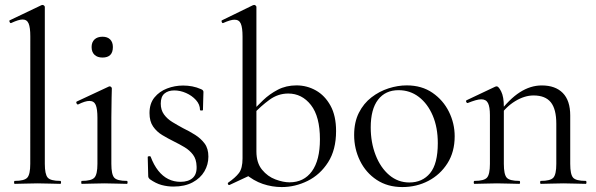

<svg xmlns="http://www.w3.org/2000/svg" viewBox="-20 -745 2415 778"><path d="M39.8 0Q37 0 37 -6Q37 -12 39.8 -12Q78.8 -12 90.7 -25.3Q102.6 -38.6 102.6 -81L102.8 -597.8Q102.8 -633.4 96 -649.7Q89.2 -666 71.4 -666Q56 -666 25.4 -651.8Q21.6 -650 19 -656Q16.4 -662 20 -663L147.8 -724Q149.8 -725 152.6 -725Q155.2 -725 158.4 -722.5Q161.6 -720 161.6 -716.8V-81Q161.6 -39.4 173 -25.7Q184.4 -12 224.2 -12Q227.4 -12 227.4 -6Q227.4 0 224.2 0Q206.8 0 182.7 -1Q158.6 -2 132 -2Q106.2 -2 81.8 -1Q57.4 0 39.8 0Z M311.4 0Q309.2 0 309.2 -6Q309.2 -12 311.4 -12Q350.4 -12 362.6 -25.3Q374.8 -38.6 374.8 -81V-268Q374.8 -303.4 367.9 -319.7Q361 -336 342.4 -336Q333.8 -336 322.7 -332.6Q311.6 -329.2 296.6 -321.8Q292.6 -320.8 290.1 -326.4Q287.6 -332 291.4 -333.8L420.8 -394.2Q423.6 -395.2 424.6 -395.2Q427.2 -395.2 430.2 -392.6Q433.2 -390 433.2 -386.8Q433.2 -378.8 432.2 -348Q431.2 -317.2 431.2 -269.2V-81Q431.2 -38.6 442.7 -25.3Q454.2 -12 494 -12Q497 -12 497 -6Q497 0 494 0Q476.4 0 452.8 -1Q429.2 -2 402.6 -2Q377 -2 353.4 -1Q329.8 0 311.4 0ZM395.4 -511.8Q374.6 -511.8 362.9 -523Q351.2 -534.2 351.2 -554.4Q351.2 -574 362.9 -585.1Q374.6 -596.2 395.4 -596.2Q415.4 -596.2 426.4 -585.1Q437.4 -574 437.4 -554.4Q437.4 -511.8 395.4 -511.8Z M631.4 -325.2Q631.4 -299.4 644.5 -281.3Q657.6 -263.2 678.4 -250.5Q699.2 -237.8 721.8 -225.6Q747.6 -213.2 770.8 -198.5Q794 -183.8 809.2 -163.4Q824.4 -143 824.4 -110.4Q824.4 -78.4 808.3 -50.7Q792.2 -23 760.4 -6Q728.6 11 682.6 11Q658.4 11 635 4.7Q611.6 -1.6 586.6 -19.2Q584.6 -21.2 582.6 -24.2Q580.6 -27.2 580.6 -31.2L578.6 -108.6Q578.6 -111.6 584.1 -112.1Q589.6 -112.6 590.6 -109.8Q603.2 -76.2 621.2 -53.5Q639.2 -30.8 661.9 -19.5Q684.6 -8.2 711.4 -8.2Q743.4 -8.2 760.8 -23.9Q778.2 -39.6 776.6 -71.2Q775.8 -100 762.1 -118.1Q748.4 -136.2 727.8 -148.5Q707.2 -160.8 684.8 -171.8Q660.2 -184 637.6 -197.6Q615 -211.2 600.4 -232.3Q585.8 -253.4 585.8 -286.8Q585.8 -325.6 606 -350.2Q626.2 -374.8 657.3 -386.6Q688.4 -398.4 722 -398.4Q740.8 -398.4 758.9 -395Q777 -391.6 795.4 -383.4Q804.4 -379.6 804.4 -372.4Q804.4 -356.4 803.4 -338.5Q802.4 -320.6 802.4 -299.4Q802.4 -297.2 796.4 -297.2Q790.4 -297.2 790.4 -299.4Q790.4 -321.6 774.1 -339.6Q757.8 -357.6 734 -368.1Q710.2 -378.6 686 -378.6Q661.6 -378.6 646.5 -366Q631.4 -353.4 631.4 -325.2Z M1121.8 13Q1082.8 13 1045 0.3Q1007.2 -12.4 971.8 -42.4L1019 -131.4Q1019 -85.2 1041.8 -57.4Q1064.6 -29.6 1096.2 -17.9Q1127.8 -6.2 1153 -6.2Q1211.4 -6.2 1243.9 -51Q1276.4 -95.8 1276.4 -180.4Q1276.4 -272.8 1240 -319.4Q1203.6 -366 1148 -366Q1106.6 -366 1071.8 -340.6Q1037 -315.2 1006.8 -282.8L998.6 -290Q1019.6 -313.4 1045.9 -338.7Q1072.2 -364 1105.8 -381.5Q1139.4 -399 1181.4 -399Q1223.8 -399 1260.1 -378.5Q1296.4 -358 1319.1 -317Q1341.8 -276 1341.8 -213.8Q1341.8 -138 1309.5 -87.5Q1277.2 -37 1226.6 -12Q1176 13 1121.8 13ZM909.8 4.6Q905.8 5.6 903.8 1.5Q901.8 -2.6 905 -5.2Q933.6 -24.8 948.2 -43.9Q962.8 -63 962.8 -103V-597Q962.8 -632.6 955.9 -648.9Q949 -665.2 930.4 -665.2Q914.2 -665.2 884.6 -651.8Q880.6 -650 878.5 -656Q876.4 -662 880 -663L1005.2 -724Q1008.2 -725 1010.2 -725Q1012.8 -725 1015.9 -722.5Q1019 -720 1019 -716.8V-46.4Z M1610.4 13Q1550.6 13 1506.6 -16Q1462.6 -45 1438.8 -93.5Q1415 -142 1415 -198Q1415 -250 1434.2 -288Q1453.4 -326 1485.2 -350.5Q1517 -375 1554.4 -387Q1591.8 -399 1628.2 -399Q1689 -399 1732.5 -369Q1776 -339 1799.2 -292Q1822.4 -245 1822.4 -192.8Q1822.4 -129.4 1793.1 -83.3Q1763.8 -37.2 1715.8 -12.1Q1667.8 13 1610.4 13ZM1638.8 -5.6Q1691.6 -5.6 1722.8 -43.4Q1754 -81.2 1754 -165Q1754 -228.4 1733.5 -276.6Q1713 -324.8 1677.2 -352.2Q1641.4 -379.6 1595 -379.6Q1541.6 -379.6 1511.9 -341Q1482.2 -302.4 1482.2 -228.6Q1482.2 -167.8 1502 -116.7Q1521.8 -65.6 1557.2 -35.6Q1592.6 -5.6 1638.8 -5.6Z M2171.6 0Q2168.6 0 2168.6 -6Q2168.6 -12 2171.6 -12Q2210.6 -12 2222.4 -25.3Q2234.2 -38.6 2234.2 -81V-243.4Q2234.2 -303 2211.9 -330.6Q2189.6 -358.2 2142 -358.2Q2105.6 -358.2 2067.7 -335.2Q2029.8 -312.2 2002.8 -271.8L1998.6 -283.8Q2043.2 -343.4 2086.4 -371.1Q2129.6 -398.8 2175.2 -398.8Q2230.4 -398.8 2260.5 -368.2Q2290.6 -337.6 2290.6 -277V-81Q2290.6 -38.6 2302.1 -25.3Q2313.6 -12 2353.4 -12Q2356.4 -12 2356.4 -6Q2356.4 0 2353.4 0Q2335.8 0 2312.2 -1Q2288.6 -2 2262.8 -2Q2237.2 -2 2213.2 -1Q2189.2 0 2171.6 0ZM1902.6 0Q1899.6 0 1899.6 -6Q1899.6 -12 1902.6 -12Q1941.6 -12 1953.4 -25.3Q1965.2 -38.6 1965.2 -81V-278.6Q1965.2 -312 1957.4 -327.3Q1949.6 -342.6 1930.2 -342.6Q1920.4 -342.6 1906.8 -338.7Q1893.2 -334.8 1875.8 -327.8Q1871.8 -326.6 1869.4 -331.8Q1867 -337 1870.6 -338.8L1987.2 -394Q1990 -395.2 1992.6 -395.2Q2000.4 -395.2 2011 -374Q2021.6 -352.8 2021.6 -312.6V-81Q2021.6 -38.6 2033.1 -25.3Q2044.6 -12 2084.4 -12Q2087.4 -12 2087.4 -6Q2087.4 0 2084.4 0Q2066.8 0 2043.2 -1Q2019.6 -2 1993.8 -2Q1968.2 -2 1944.2 -1Q1920.2 0 1902.6 0Z"/></svg>

Font: Cormorant Garamond Light
Style: Regular
Weight: 300
Designer: Christian Thalmann (Catharsis Fonts)
Foundry: Catharsis Fonts
Version: Version 4.001